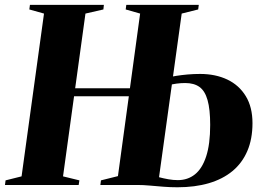

<svg xmlns="http://www.w3.org/2000/svg" viewBox="-34 -763 1086 792"><path d="M-13.5 0 -11 -19 55 -35.5 147.5 -707 87 -724 89.5 -743H394.5L392.5 -724L318.5 -707L226 -35.5L293.5 -19L290.5 0ZM229 -366V-399H565V-366ZM698 9.5Q668 9.5 639.5 7.2Q611 5 584 2.5Q557 0 531.5 0H380L382.5 -19L452.5 -36.5L544 -707L484.5 -724L487 -743H786L783.5 -724L715.5 -707L622 -32Q641 -27 660.8 -23.5Q680.5 -20 699.5 -20Q740.5 -20 770.2 -43.8Q800 -67.5 816.5 -118Q833 -168.5 833 -247.5Q833 -312 822.2 -350Q811.5 -388 789 -404.2Q766.5 -420.5 730 -420.5Q711.5 -420.5 693.5 -418Q675.5 -415.5 661.5 -412.5V-443.5Q673 -447 693.8 -450.2Q714.5 -453.5 740 -455.8Q765.5 -458 791.5 -458Q855 -458 903.8 -434.8Q952.5 -411.5 980 -366.2Q1007.5 -321 1007.5 -255Q1007.5 -189.5 986.2 -140Q965 -90.5 924.8 -57.2Q884.5 -24 827.2 -7.2Q770 9.5 698 9.5Z"/></svg>

Font: Merriweather 144pt ExtraBold
Style: Italic
Weight: 800
Italic angle: -7.8°
Version: Version 2.101